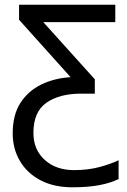

<svg xmlns="http://www.w3.org/2000/svg" viewBox="-20 -556 538 816"><path d="M288 240Q209 240 152 210Q95 180 64.5 128Q34 76 34 11Q34 -68 67 -119Q100 -170 156 -197Q212 -224 280 -228L61 -472V-536H470V-462H164L383 -219V-158H324Q233 -158 177.5 -119.5Q122 -81 122 9Q122 80 170 123.5Q218 167 295 167Q354 167 402.5 154Q451 141 484 125V205Q452 221 404 230.5Q356 240 288 240Z"/></svg>

Font: Go Noto Current
Style: Regular
Weight: 400
Designer: Monotype Design Team
Foundry: Monotype Imaging Inc.
Version: Version 2.007; ttfautohint (v1.8) -l 8 -r 50 -G 200 -x 14 -D